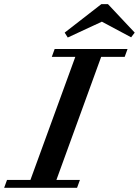

<svg xmlns="http://www.w3.org/2000/svg" viewBox="-76 -897 664 917"><path d="M567.4 -741.2 550.3 -718.8 410.6 -793.5 247.6 -717.8 232.9 -741.2 408.2 -877.4H439.5ZM-56.2 0 -42.5 -37.6H69.3L283.7 -625.5H171.4L185.1 -663.1H533.2L519.5 -625.5H407.2L193.4 -37.6H305.7L292 0Z"/></svg>

Font: Elstob 8pt SemiBold
Style: Italic
Weight: 600
Italic angle: -20°
Designer: Peter S. Baker
Version: Version 1.015